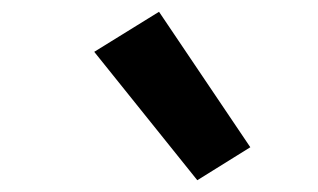

<svg xmlns="http://www.w3.org/2000/svg" viewBox="-20 -836 540 326"><path d="M315 -530 140 -748 250 -816 405 -586Z"/></svg>

Font: Iosevka SS18 Extrabold
Style: Italic
Weight: 800
Italic angle: -9°
Monospace: yes
Designer: Belleve Invis
Foundry: Belleve Invis
Version: Version 25.1.1; ttfautohint (v1.8.4)